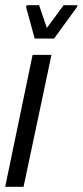

<svg xmlns="http://www.w3.org/2000/svg" viewBox="-25 -722 320 742"><path d="M-5 0 101 -510H174L66 0ZM109 -573 76 -694 78 -702H126L156 -614L221 -702H275L272 -694L184 -573Z"/></svg>

Font: Saira Ultra Condensed Medium
Style: Italic
Weight: 500
Width: 1
Italic angle: -12°
Designer: Hector Gatti with collaboration of the Omnibus-Type team
Foundry: Omnibus-Type
Version: Version 1.001; ttfautohint (v1.8)